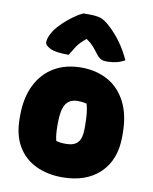

<svg xmlns="http://www.w3.org/2000/svg" viewBox="-92 -903 784 984"><g transform="rotate(10 300.0 -411.0)"><path d="M301 -559Q378 -559 438 -526Q498 -493 532.5 -426.5Q567 -360 567 -261V-247Q567 -126 495.5 -57Q424 12 299 12Q222 12 161.5 -17Q101 -46 67 -104Q33 -162 33 -248V-262Q33 -354 65.5 -420.5Q98 -487 158 -523Q218 -559 301 -559ZM311 -387Q269 -387 249.5 -357Q230 -327 230 -257V-246Q230 -221 232 -201Q234 -181 238 -166Q249 -163 260.5 -161.5Q272 -160 290 -160Q331 -160 350.5 -181.5Q370 -203 370 -252V-263Q370 -301 367.5 -328.5Q365 -356 358 -381Q339 -387 311 -387ZM261 -834H292Q327 -834 349.5 -827.5Q372 -821 400 -795Q471 -731 515 -635Q495 -623 471.5 -617.5Q448 -612 422 -612Q400 -612 387.5 -620Q375 -628 359 -650Q349 -664 336.5 -678Q324 -692 302 -707H299Q267 -681 251.5 -657Q236 -633 224 -612H218Q154 -612 126.5 -626Q99 -640 99 -656Q99 -667 104.5 -682.5Q110 -698 122 -717Q137 -739 161 -762Q185 -785 212 -804.5Q239 -824 261 -834Z"/></g></svg>

Font: Recursive Sn Csl St Blk
Style: Regular
Weight: 900
Version: Version 1.079;hotconv 1.0.112;makeotfexe 2.5.65598; ttfautoh